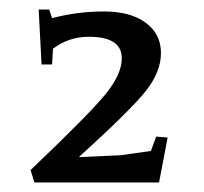

<svg xmlns="http://www.w3.org/2000/svg" viewBox="-20 -672 427 402"><path d="M52 -290 44 -316Q168 -434 201.5 -475.5Q235 -517 235 -550Q235 -595 166 -595Q124 -595 91 -570L89 -537H67L61 -652H83L89 -634Q142 -648 197.5 -648Q253 -648 285 -624.5Q317 -601 317 -561Q317 -521 284.5 -480.5Q252 -440 145 -343L233 -347L296 -356L307 -386L331 -384L313 -290Z"/></svg>

Font: Balthazar
Style: Regular
Weight: 400
Designer: Dario Manuel Muhafara
Foundry: Dario Manuel Muhafara
Version: Version 1.000